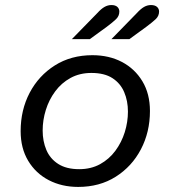

<svg xmlns="http://www.w3.org/2000/svg" viewBox="-20 -725 672 757"><path d="M288.1 12Q223.7 12 172.3 -14.7Q120.9 -41.4 91.1 -91Q61.4 -140.5 61.4 -208Q61.4 -291.4 96.9 -359.1Q132.5 -426.8 196.3 -467.1Q260 -507.4 344.4 -507.4Q409.8 -507.4 460.7 -480.7Q511.6 -454 541.4 -404.6Q571.2 -355.2 571.2 -287.4Q571.2 -204.3 535.6 -136.4Q500.1 -68.6 436.4 -28.3Q372.8 12 288.1 12ZM292.3 -58Q338.7 -58 374.7 -77.8Q410.6 -97.6 435 -130.7Q459.4 -163.8 471.9 -203.8Q484.4 -243.9 484.4 -285.1Q484.4 -327.1 469.7 -361.6Q455.1 -396.2 423.5 -416.8Q391.9 -437.4 340.3 -437.4Q294.1 -437.4 258 -417.6Q222 -397.8 197.6 -364.7Q173.1 -331.6 160.7 -291.6Q148.2 -251.5 148.2 -210.3Q148.2 -168.4 162.8 -133.8Q177.4 -99.2 209.6 -78.6Q241.7 -58 292.3 -58ZM263.3 -570.7 363.9 -673.7Q378.7 -690 391.9 -697.6Q405 -705.1 419.2 -705.1Q434.7 -705.1 442.6 -697.9Q450.5 -690.6 450.5 -679.5Q450.5 -662 437.5 -649.4Q424.4 -636.9 401.3 -619.6L334.1 -570.7ZM419.3 -570.7 519.8 -673.7Q534.7 -690 547.8 -697.6Q560.9 -705.1 575.2 -705.1Q590.7 -705.1 599 -697.9Q607.2 -690.6 607.2 -679.5Q607.2 -662 593.8 -649.4Q580.4 -636.9 557.2 -619.6L490.1 -570.7Z"/></svg>

Font: Atkinson Hyperlegible Mono ExtraLight
Style: Italic
Weight: 200
Italic angle: -12°
Monospace: yes
Designer: Elliott Scott, Megan Eiswerth, Linus Boman, Theodore Petrosky, Letters from Sweden
Foundry: Applied Design Works, Letters from Sweden
Version: Version 2.001